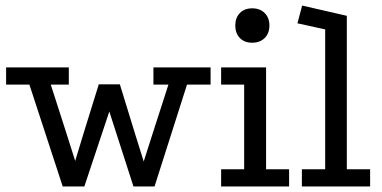

<svg xmlns="http://www.w3.org/2000/svg" viewBox="-20 -672 1377 692"><path d="M206 0 86 -367H2V-429H228V-367H163L218 -196L251 -92L282 -194L336 -368H412L467 -189L498 -90L528 -184L587 -367H533V-429H739V-367H654L537 0H461L374 -270L284 0Z M777 -429H939V-62H1022V0H777V-62H860V-367H777ZM889 -642Q917 -642 934 -625Q951 -608 951 -580Q951 -552 934 -535Q917 -518 889 -518Q861 -518 844.5 -535Q828 -552 828 -580Q828 -608 844.5 -625Q861 -642 889 -642Z M1068 0V-62H1152V-566L1052 -588L1069 -652L1230 -615V-62H1314V0Z"/></svg>

Font: Podkova
Style: Regular
Weight: 400
Designer: Ilya Yudin
Foundry: Cyreal (www.cyreal.org)
Version: Version 2.103